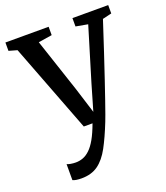

<svg xmlns="http://www.w3.org/2000/svg" viewBox="-146 -653 869 1004"><g transform="rotate(-20 289.0 -151.0)"><path d="M134.5 251Q119 251 106 249Q93 247 85.5 243V154Q92 157.5 106 160Q120 162.5 134.5 162.5Q155.5 162.5 175 155.2Q194.5 148 213.2 130.2Q232 112.5 250 80.8Q268 49 286 0H237.5L48.5 -493.5L2.5 -506.5V-553H243V-506.5L167 -494.5L266 -197L310.5 -55L352 -197.5L442 -494.5L375.5 -506.5V-553H574.5V-506.5L524 -494.5Q494 -402 468.8 -326.2Q443.5 -250.5 423.8 -191.5Q404 -132.5 389.2 -90Q374.5 -47.5 365 -21Q355.5 5.5 351.5 15Q321 92 292.5 144.8Q264 197.5 227 224.2Q190 251 134.5 251Z"/></g></svg>

Font: Merriweather 24pt
Style: Regular
Weight: 400
Designer: Eben Sorkin
Foundry: Eben Sorkin
Version: Version 2.100